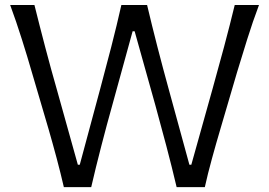

<svg xmlns="http://www.w3.org/2000/svg" viewBox="-20 -764 1097 784"><path d="M240.7 0Q228 -55.2 211.2 -118.4Q194.3 -181.6 178.7 -235.4L110.4 -467.8Q92.8 -529.3 69.3 -603.5Q45.9 -677.7 21.5 -743.7H120.6Q141.1 -661.1 165 -570.1Q189 -479 212.4 -397.5L297.9 -91.3H305.7L389.2 -401.4Q410.6 -480.5 434.1 -571.8Q457.5 -663.1 475.6 -743.7H580.6Q600.1 -661.1 623 -572Q646 -482.9 668.9 -399.9L753.4 -91.3H761.2L848.1 -401.9Q870.6 -481.9 894.8 -572.3Q918.9 -662.6 938.5 -743.7H1037.6Q1012.2 -676.3 989.5 -603.8Q966.8 -531.2 948.2 -469.7L879.4 -235.4Q862.8 -179.7 845.5 -116.5Q828.1 -53.2 816.4 0H701.2Q682.6 -79.1 659.2 -168Q635.7 -256.8 614.3 -334.5L529.8 -636.2H521.5L438.5 -334.5Q416.5 -256.3 393.6 -167.5Q370.6 -78.6 352.5 0Z"/></svg>

Font: Pinar-DS1-FD Regular
Style: Regular
Weight: 400
Designer: Amin Abedi
Version: Version 3.000